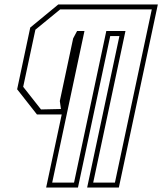

<svg xmlns="http://www.w3.org/2000/svg" viewBox="-20 -720 724 857"><path d="M186 117 255.5 -209H145L56.5 -321.5L115 -597L240 -700H684.5L510.5 117H369L513 -559H472L328 117ZM213 95H310.5L454.5 -581.5H540L396 95H493L657.5 -678H248.5L138 -587.5L83.5 -332.5L163 -231.5L252 -233.5L247 -269L306.5 -548.5L324 -581.5H357Z"/></svg>

Font: Tourney Expanded ExtraLight
Style: Italic
Weight: 200
Width: 7
Italic angle: -12°
Designer: Tyler Finck
Foundry: Etcetera Type Co
Version: Version 1.010; ttfautohint (v1.8.3)